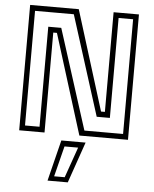

<svg xmlns="http://www.w3.org/2000/svg" viewBox="-62 -752 857 1068"><g transform="rotate(5 366.0 -217.5)"><path d="M92.5 -29.5H173.5V-588H246L424 -30H640V-670.5H559V-112.5H485.5L309 -669.5H92.5ZM62.5 0V-700H334L507 -143.5H528.5V-700H670V0H398.5L224.5 -558H204V0ZM244 265 301 36H436.5L357 265ZM278.5 238H337.5L397.5 67.5H321.5Z"/></g></svg>

Font: Tourney Thin Light
Style: Regular
Weight: 300
Version: Version 1.015